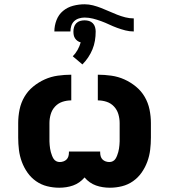

<svg xmlns="http://www.w3.org/2000/svg" viewBox="-20 -869 790 897"><path d="M257 8Q228 8 200 1Q172 -6 148.5 -22.5Q125 -39 108.5 -62.5Q92 -86 82 -113Q72 -140 68.5 -168.5Q65 -197 65 -226V-294Q65 -326 71.5 -357.5Q78 -389 94 -416.5Q110 -444 135 -464.5Q160 -485 189 -498Q218 -511 250 -515.5Q282 -520 313 -520V-400Q292 -400 272 -393.5Q252 -387 237.5 -371.5Q223 -356 217 -335.5Q211 -315 211 -294V-226Q211 -217 211 -208.5Q211 -200 212 -191.5Q213 -183 214 -175Q215 -167 217.5 -158.5Q220 -150 223 -142Q226 -134 230.5 -127Q235 -120 242.5 -116Q250 -112 259 -112Q268 -112 276.5 -115Q285 -118 291 -124Q297 -130 299.5 -138.5Q302 -147 302 -156V-161H448V-156Q448 -147 450.5 -138.5Q453 -130 459 -124Q465 -118 473.5 -115Q482 -112 491 -112Q500 -112 507.5 -116Q515 -120 519.5 -127Q524 -134 527 -142Q530 -150 532.5 -158.5Q535 -167 536 -175Q537 -183 538 -191.5Q539 -200 539 -208.5Q539 -217 539 -226V-294Q539 -315 533 -335.5Q527 -356 512.5 -371.5Q498 -387 478 -393.5Q458 -400 437 -400V-520Q468 -520 500 -515.5Q532 -511 561 -498Q590 -485 615 -464.5Q640 -444 656 -416.5Q672 -389 678.5 -357.5Q685 -326 685 -294V-226Q685 -197 681.5 -168.5Q678 -140 668 -113Q658 -86 641.5 -62.5Q625 -39 601.5 -22.5Q578 -6 550 1Q522 8 493 8Q477 8 460.5 5.5Q444 3 428.5 -2.5Q413 -8 399.5 -17.5Q386 -27 375 -40Q364 -27 350.5 -17.5Q337 -8 321.5 -2.5Q306 3 289.5 5.5Q273 8 257 8ZM234 -722Q234 -749 244 -775Q254 -801 274.5 -818Q295 -835 321.5 -842Q348 -849 375 -849Q395 -849 414.5 -844Q434 -839 453 -831.5Q472 -824 490 -816Q508 -808 527 -800.5Q546 -793 565.5 -788Q585 -783 605 -783V-722Q585 -722 565.5 -727Q546 -732 527 -739Q508 -746 490 -754.5Q472 -763 453 -770Q434 -777 414.5 -782Q395 -787 375 -787Q362 -787 349 -783Q336 -779 326.5 -770Q317 -761 313 -748Q309 -735 309 -722ZM365 -568 320 -606Q333 -619 342.5 -636Q352 -653 357 -671Q349 -673 342 -678Q335 -683 330.5 -690Q326 -697 324.5 -705Q323 -713 323 -722Q323 -732 326 -742.5Q329 -753 336.5 -760.5Q344 -768 354 -771Q364 -774 375 -774Q386 -774 396 -771Q406 -768 413.5 -760.5Q421 -753 424 -742.5Q427 -732 427 -722Q427 -700 423.5 -679Q420 -658 412 -638.5Q404 -619 392 -601Q380 -583 365 -568Z"/></svg>

Font: Iosevka Etoile Heavy
Style: Regular
Weight: 900
Designer: Belleve Invis
Foundry: Belleve Invis
Version: Version 22.1.2; ttfautohint (v1.8.4)